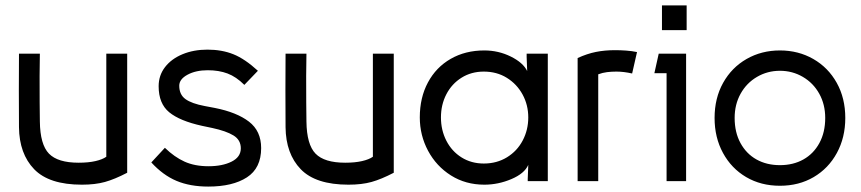

<svg xmlns="http://www.w3.org/2000/svg" viewBox="-20 -668 3176 708"><path d="M449 -470V-31Q403 -7 367 3Q331 13 282 13Q161 13 106 -44Q51 -101 50 -199Q49 -335 50 -470H127L126 -388Q126 -277 127 -220Q128 -135 160.5 -101.5Q193 -68 270 -68Q306 -68 332 -74Q358 -80 372 -90V-470Z M538 -69 588 -123Q623 -89 660.5 -72Q698 -55 749 -55Q800 -55 834 -72Q868 -89 868 -121Q868 -152 841 -168.5Q814 -185 763 -196L725 -204Q643 -222 604 -254Q565 -286 565 -350Q565 -390 588.5 -420.5Q612 -451 653 -468Q694 -485 745 -485Q798 -485 840.5 -468Q883 -451 931 -407L881 -355Q851 -385 819 -397Q787 -409 746 -409Q702 -409 671.5 -392.5Q641 -376 641 -352Q641 -319 664 -302.5Q687 -286 735 -277L772 -270Q853 -254 898 -219.5Q943 -185 943 -122Q943 -48 890.5 -14Q838 20 748 20Q681 20 631 -1Q581 -22 538 -69Z M1432 -470V-31Q1386 -7 1350 3Q1314 13 1265 13Q1144 13 1089 -44Q1034 -101 1033 -199Q1032 -335 1033 -470H1110L1109 -388Q1109 -277 1110 -220Q1111 -135 1143.5 -101.5Q1176 -68 1253 -68Q1289 -68 1315 -74Q1341 -80 1355 -90V-470Z M1928 -235Q1928 -281 1907 -319.5Q1886 -358 1849 -381Q1812 -404 1764 -404Q1718 -404 1682 -381.5Q1646 -359 1626 -320.5Q1606 -282 1606 -235Q1606 -188 1626 -149Q1646 -110 1682 -87.5Q1718 -65 1764 -65Q1812 -65 1849.5 -88Q1887 -111 1907.5 -150Q1928 -189 1928 -235ZM1924 -406 1922 -458V-470H2000V0H1926V-8L1928 -60Q1914 -28 1865.5 -7.5Q1817 13 1766 13Q1697 13 1643 -21Q1589 -55 1558.5 -112Q1528 -169 1528 -235Q1528 -308 1558 -364Q1588 -420 1642 -451Q1696 -482 1766 -482Q1818 -482 1863.5 -459.5Q1909 -437 1924 -406Z M2253 -404Q2235 -404 2218.5 -402Q2202 -400 2186 -394V0H2110V-454Q2145 -470 2177.5 -476.5Q2210 -483 2248 -483Q2268 -483 2289 -481.5Q2310 -480 2329 -476L2311 -397Q2280 -404 2253 -404Z M2512 -648V-557H2421V-648ZM2510 0H2438V-398H2393L2409 -470H2510Z M2689 -233Q2689 -180 2710.5 -140.5Q2732 -101 2769.5 -80Q2807 -59 2856 -59Q2905 -59 2942.5 -80Q2980 -101 3001.5 -140.5Q3023 -180 3023 -233Q3023 -283 3001 -322.5Q2979 -362 2940.5 -384.5Q2902 -407 2856 -407Q2810 -407 2771.5 -384.5Q2733 -362 2711 -322.5Q2689 -283 2689 -233ZM2615 -233Q2615 -306 2646.5 -362.5Q2678 -419 2733 -450.5Q2788 -482 2856 -482Q2924 -482 2979 -450.5Q3034 -419 3065.5 -362.5Q3097 -306 3097 -233Q3097 -161 3066 -104Q3035 -47 2980.5 -15Q2926 17 2856 17Q2786 17 2731.5 -15Q2677 -47 2646 -104Q2615 -161 2615 -233Z"/></svg>

Font: Kreadon
Style: Regular
Weight: 400
Designer: kohakuno
Foundry: StudioGnu
Version: Version 1.000;Glyphs 3.1.2 (3151)